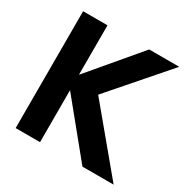

<svg xmlns="http://www.w3.org/2000/svg" viewBox="-164 -897 1045 1053"><g transform="rotate(30 358.0 -370.0)"><path d="M688.4 0H491L181.8 -378.8L486.6 -739.6H677L311.2 -319.4L347.8 -409.6ZM222.4 0H68V-740H222.4Z"/></g></svg>

Font: Be Vietnam Pro Variable Thin
Style: Regular
Weight: 100
Designer: Lam Bao, Tony Le, Vietanh Nguyen
Foundry: Yellow Type Foundry
Version: Version 1.002